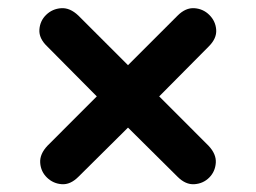

<svg xmlns="http://www.w3.org/2000/svg" viewBox="-20 -527 640 480"><path d="M176 -85Q156 -65 134.5 -66.5Q113 -68 97.5 -83Q82 -98 80.5 -120Q79 -142 99 -163L222 -286L98 -411Q77 -431 78.5 -453Q80 -475 95.5 -490Q111 -505 133 -506.5Q155 -508 176 -488L300 -364L424 -488Q444 -508 466 -506.5Q488 -505 503.5 -489.5Q519 -474 520.5 -452.5Q522 -431 502 -411L378 -286L501 -163Q521 -142 519.5 -120Q518 -98 503 -83Q488 -68 466 -66.5Q444 -65 424 -85L300 -208Z"/></svg>

Font: Chiron GoRound TC EB
Style: Regular
Weight: 700
Designer: Ryoko NISHIZUKA 西塚涼子 (kana, bopomofo & ideographs); Paul D. Hunt (Latin, Greek & Cyrillic); Sandoll Communications 산돌커뮤니
Foundry: Adobe
Version: Version 1.000;hotconv 1.1.1;makeotfexe 2.6.0